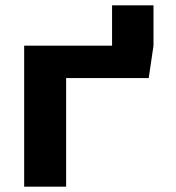

<svg xmlns="http://www.w3.org/2000/svg" viewBox="-20 -703 662 723"><path d="M71 0V-531H402V-683H558V-531L540 -409H229V0Z"/></svg>

Font: Fix15 Mono
Style: Bold
Weight: 700
Designer: Carrois Corporate & Edenspiekermann AG
Foundry: Carrois Corporate GbR & Edenspiekermann AG
Version: Version 3.206